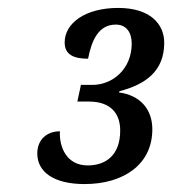

<svg xmlns="http://www.w3.org/2000/svg" viewBox="-20 -844 434 484"><path d="M193 -380C291 -380 364 -429 364 -518C364 -570 332 -604 280 -611L281 -614C346 -631 394 -664 394 -736C394 -784 358 -824 278 -824C194 -824 143 -785 143 -737C143 -706 166 -696 202 -696C211 -742 228 -782 272 -782C298 -782 312 -763 312 -734C312 -670 264 -630 213 -630H184L175 -588H204C259 -588 283 -558 283 -515C283 -452 246 -427 201 -427C148 -427 129 -473 131 -513C99 -513 74 -493 74 -457C74 -411 115 -380 193 -380Z"/></svg>

Font: Noto Serif Condensed Medium
Style: Italic
Weight: 500
Width: 3
Italic angle: -12°
Designer: Monotype Design Team
Foundry: Monotype Imaging Inc.
Version: Version 2.013